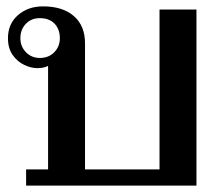

<svg xmlns="http://www.w3.org/2000/svg" viewBox="-20 -583 697 603"><path d="M62 -51H131V-376Q117 -369 97 -369Q78 -369 56.5 -379Q35 -389 20 -410Q5 -431 5 -463Q5 -508 36.5 -535.5Q68 -563 115 -563Q177 -563 212 -532.5Q247 -502 247 -447V-51H481V-553H597V0H62ZM168 -463Q168 -491 151.5 -508.5Q135 -526 105 -526Q78 -526 61 -508Q44 -490 44 -463Q44 -437 61.5 -419Q79 -401 105 -401Q133 -401 150.5 -419Q168 -437 168 -463Z"/></svg>

Font: Taviraj Medium
Style: Regular
Weight: 500
Designer: Katatrad Team
Foundry: CadsonDemak
Version: Version 1.001